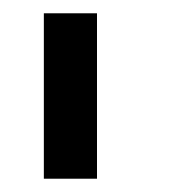

<svg xmlns="http://www.w3.org/2000/svg" viewBox="-20 -760 269 289"><path d="M46 -700V-740H126V-700V-531V-491H46V-531Z"/></svg>

Font: Nordica Plus
Style: NordicaClassicLtExt
Weight: 300
Version: Version 1.01